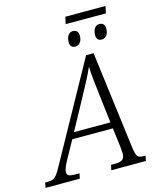

<svg xmlns="http://www.w3.org/2000/svg" viewBox="-194 -1068 961 1165"><g transform="rotate(-15 287.0 -486.0)"><path d="M320 -928 330 -972H582L573 -928ZM343 -781Q309 -781 309 -818Q309 -842 320 -859Q331 -876 351 -876Q366 -876 375.5 -867Q385 -858 385 -839Q385 -811 372.5 -796Q360 -781 343 -781ZM509 -781Q475 -781 475 -818Q475 -842 486 -859Q497 -876 517 -876Q532 -876 541.5 -867Q551 -858 551 -839Q551 -811 538.5 -796Q526 -781 509 -781ZM-55 0 -49 -32H-32Q-12 -32 0.5 -37Q13 -42 25.5 -58.5Q38 -75 57 -110L391 -714H438L516 -102Q522 -57 531.5 -44.5Q541 -32 568 -32H582L575 0H358L365 -32H392Q423 -32 437 -43Q451 -54 451 -82Q451 -90 449.5 -103Q448 -116 448 -123L433 -243H178L111 -122Q89 -80 89 -60Q89 -44 100 -38Q111 -32 139 -32H167L160 0ZM309 -484 199 -282H428L405 -476Q400 -520 395 -563.5Q390 -607 390 -643Q374 -607 354.5 -569Q335 -531 309 -484Z"/></g></svg>

Font: Noto Serif SemiCondensed Light
Style: Italic
Weight: 300
Width: 4
Italic angle: -12°
Designer: Monotype Design Team
Foundry: Monotype Imaging Inc.
Version: Version 2.013; ttfautohint (v1.8.4.7-5d5b)